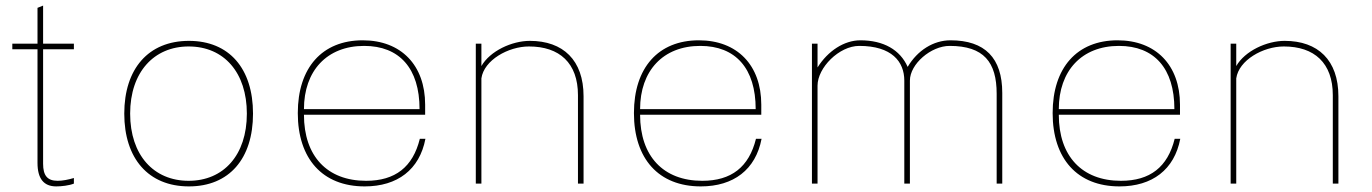

<svg xmlns="http://www.w3.org/2000/svg" viewBox="-20 -656 4902 686"><path d="M114 -480V-74C114 -18 136 10 181 10C199 10 227 7 244 0V-20C224 -14 203 -10 186 -10C149 -10 134 -29 134 -71V-480H244V-500H134V-636L114 -628V-500H24V-480Z M424 -250C424 -90 510 10 655 10C799 10 884 -89 884 -250C884 -411 799 -510 655 -510C510 -510 424 -410 424 -250ZM445 -250C445 -398 530 -490 654 -490C781 -490 862 -396 862 -250C862 -102 779 -10 654 -10C529 -10 445 -102 445 -250Z M1044 -252C1044 -89 1132 10 1283 10C1400 10 1479 -50 1500 -160H1480C1455 -59 1392 -10 1288 -10C1149 -10 1066 -98 1066 -246H1499V-282C1499 -423 1413 -512 1276 -512C1131 -512 1044 -414 1044 -252ZM1066 -266C1066 -403 1148 -492 1281 -492C1407 -492 1479 -412 1479 -266Z M1700 -376C1709 -441 1796 -490 1870 -490C1979 -490 2045 -431 2045 -316V0H2065V-312C2065 -441 1992 -510 1873 -510C1809 -510 1731 -474 1700 -420V-500H1680V0H1700Z M2245 -252C2245 -89 2333 10 2484 10C2601 10 2680 -50 2701 -160H2681C2656 -59 2593 -10 2489 -10C2350 -10 2267 -98 2267 -246H2700V-282C2700 -423 2614 -512 2477 -512C2332 -512 2245 -414 2245 -252ZM2267 -266C2267 -403 2349 -492 2482 -492C2608 -492 2680 -412 2680 -266Z M2901 0V-350C2901 -414 2978 -492 3050 -492C3166 -492 3211 -436 3211 -368V0H3231V-368C3231 -427 3306 -492 3373 -492C3495 -492 3541 -434 3541 -321V0H3561V-324C3561 -449 3499 -512 3376 -512C3315 -512 3258 -476 3223 -417C3196 -478 3137 -512 3054 -512C2996 -512 2938 -474 2901 -415V-500H2881V0Z M3741 -252C3741 -89 3829 10 3980 10C4097 10 4176 -50 4197 -160H4177C4152 -59 4089 -10 3985 -10C3846 -10 3763 -98 3763 -246H4196V-282C4196 -423 4110 -512 3973 -512C3828 -512 3741 -414 3741 -252ZM3763 -266C3763 -403 3845 -492 3978 -492C4104 -492 4176 -412 4176 -266Z M4397 -376C4406 -441 4493 -490 4567 -490C4676 -490 4742 -431 4742 -316V0H4762V-312C4762 -441 4689 -510 4570 -510C4506 -510 4428 -474 4397 -420V-500H4377V0H4397Z"/></svg>

Font: Perun Thin
Style: Regular
Weight: 100
Foundry: Copyright (c) Stefan Peev, Context Ltd, 2016
Version: Version 1.089